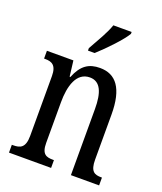

<svg xmlns="http://www.w3.org/2000/svg" viewBox="-141 -857 797 947"><g transform="rotate(20 257.5 -383.0)"><path d="M214 -619V-606H249C297 -649 365 -721 385 -756V-766H289C274 -721 242 -670 214 -619ZM20 0H241V-41H236C201 -41 176 -48 176 -108V-321C176 -405 198 -485 269 -485C325 -485 345 -432 345 -347V0H493V-41H489C454 -41 431 -50 431 -113V-349C431 -486 384 -546 300 -546C242 -546 204 -522 177 -454H173L163 -536H24V-495H29C63 -495 90 -486 90 -427V-113C90 -50 63 -41 27 -41H20Z"/></g></svg>

Font: Noto Serif Armenian ExtraCondensed
Style: Regular
Weight: 400
Width: 2
Designer: Monotype Design Team
Foundry: Monotype Imaging Inc.
Version: Version 2.008